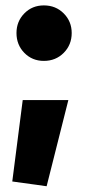

<svg xmlns="http://www.w3.org/2000/svg" viewBox="-20 -533 318 693"><path d="M138.3 -313.2Q96.2 -313.2 67.8 -342.2Q39.5 -371.2 39.5 -413.8Q39.5 -455.7 67.8 -484.6Q96.2 -513.5 138.3 -513.5Q181.2 -513.5 210 -484.6Q238.8 -455.7 238.8 -413.8Q238.8 -371.2 210 -342.2Q181.2 -313.2 138.3 -313.2ZM24.3 122 62 -171.8H226.7L148.3 139.2Z"/></svg>

Font: Murecho Thin
Style: Regular
Weight: 100
Designer: Neil Summerour
Foundry: Positype
Version: Version 1.010